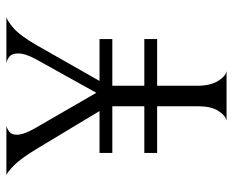

<svg xmlns="http://www.w3.org/2000/svg" viewBox="-84 -644 728 600"><g transform="rotate(-90 280.0 -344.0)"><path d="M438 -592 327 -397H458V-357H312V-257H458V-217H312V-91Q312 -52 326.5 -27.5Q341 -3 358 0H203Q220 -4 234 -26.5Q248 -49 248 -91V-217H102V-257H248V-357H102V-397H233L115 -593Q84 -644 63.5 -664Q43 -684 33 -688H187Q178 -686 168.5 -679Q159 -672 159 -655Q159 -634 179 -599L290 -407L394 -594Q413 -628 413 -652Q413 -671 402.5 -679Q392 -687 382 -688H527Q516 -686 492.5 -666Q469 -646 438 -592Z"/></g></svg>

Font: BellefairVN
Style: Regular
Weight: 400
Designer: Nick Shinn, Liron Lavi Turkenic
Foundry: Shinntype
Version: Version 1.003